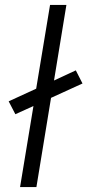

<svg xmlns="http://www.w3.org/2000/svg" viewBox="-20 -755 353 775"><path d="M61 0 115 -327 42 -294 15 -346 126 -397 182 -735H248L198 -430L286 -471L313 -418L186 -360L127 0Z"/></svg>

Font: Iosevka Aile Light
Style: Italic
Weight: 300
Italic angle: -9°
Designer: Belleve Invis
Foundry: Belleve Invis
Version: Version 31.1.0; ttfautohint (v1.8.4)